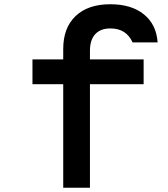

<svg xmlns="http://www.w3.org/2000/svg" viewBox="-20 -885 790 905"><path d="M404 0H278V-488H133V-605H278V-654Q278 -754 336.5 -809.5Q395 -865 500 -865Q599 -865 658 -817.5Q717 -770 723 -685H605Q590 -718 564 -734.5Q538 -751 500 -751Q454 -751 429 -724Q404 -697 404 -646V-605H657V-488H404Z"/></svg>

Font: Martian Mono SemiExpanded Medium
Style: Regular
Weight: 500
Width: 6
Designer: Roman Shamin
Foundry: Evil Martians
Version: Version 1.000